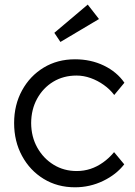

<svg xmlns="http://www.w3.org/2000/svg" viewBox="-20 -786 572 816"><path d="M298.7 10Q224 10 165.7 -25.7Q107.3 -61.3 73.7 -123.3Q40 -185.3 40 -263Q40 -340.3 73.7 -401.8Q107.3 -463.3 165.7 -498.7Q224 -534 298.7 -534Q366.3 -534 421.7 -507.2Q477 -480.3 508.7 -434.4L465.5 -382.3Q447.5 -406.3 421.3 -424.9Q395.1 -443.6 365.2 -454.3Q335.4 -464.9 305.3 -464.9Q249.6 -464.9 206.3 -438.7Q163.1 -412.5 137.9 -366.8Q112.7 -321.1 112.4 -263Q112.7 -204.6 138.6 -158.5Q164.4 -112.5 208 -85.8Q251.6 -59.1 306 -59.1Q336.4 -59.1 364.4 -68.2Q392.4 -77.4 417.9 -95.6Q443.5 -113.7 464.8 -139.4L508 -87.6Q474.6 -44.3 418.3 -17.1Q362 10 298.7 10ZM236.8 -607.7 210.9 -646.5 352.9 -766.5 400.7 -705.1Z"/></svg>

Font: Lexend Medium
Style: Regular
Weight: 500
Designer: Bonnie Shaver-Troup, Thomas Jockin
Foundry: Lexend
Version: Version 1.005